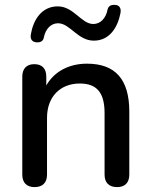

<svg xmlns="http://www.w3.org/2000/svg" viewBox="-20 -757 616 784"><path d="M130 -584C147 -583 157 -591 159 -604C166 -639 188 -662 217 -662C266 -662 297 -591 363 -591C428 -591 461 -646 472 -704C476 -726 465 -737 449 -737C431 -738 422 -731 419 -717C412 -682 390 -659 361 -659C312 -659 281 -731 216 -731C150 -731 116 -676 106 -617C102 -595 113 -585 130 -584ZM121 7C154 7 172 -11 172 -44V-276C172 -361 225 -416 306 -416C375 -416 407 -379 407 -295V-44C407 -11 425 7 458 7C490 7 508 -11 508 -44V-301C508 -433 451 -497 335 -497C263 -497 202 -466 169 -408V-444C169 -477 152 -495 120 -495C89 -495 71 -477 71 -444V-44C71 -11 89 7 121 7Z"/></svg>

Font: Nunito SemiBold
Style: Regular
Weight: 600
Designer: Vernon Adams
Foundry: Vernon Adams
Version: Version 3.602